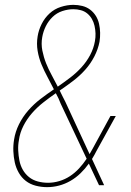

<svg xmlns="http://www.w3.org/2000/svg" viewBox="-20 -763 540 791"><path d="M174 8Q150 8 127 2Q104 -4 86.5 -17.5Q69 -31 57.5 -51Q46 -71 41 -93.5Q36 -116 35 -140Q34 -164 38 -188Q43 -220 58 -250.5Q73 -281 96 -307.5Q119 -334 146.5 -355Q174 -376 202 -395Q189 -421 175.5 -446Q162 -471 151 -497.5Q140 -524 135 -553.5Q130 -583 135 -613Q139 -639 151.5 -664Q164 -689 184 -707.5Q204 -726 230.5 -734.5Q257 -743 282 -743Q301 -743 319 -738.5Q337 -734 351 -723.5Q365 -713 374.5 -698Q384 -683 388 -665Q392 -647 392.5 -628.5Q393 -610 390 -591Q384 -560 368.5 -530Q353 -500 330.5 -475Q308 -450 281 -429.5Q254 -409 226 -390Q232 -378 237.5 -366.5Q243 -355 249 -344L349 -128Q352 -134 355.5 -139.5Q359 -145 362 -151L435 -285H457L378 -142Q374 -134 369 -125Q364 -116 359 -108L409 0H388L346 -89Q331 -68 312 -49.5Q293 -31 270.5 -18Q248 -5 223.5 1.5Q199 8 174 8ZM218 -406Q244 -424 269 -443Q294 -462 315.5 -485.5Q337 -509 351.5 -536.5Q366 -564 371 -593Q374 -609 373.5 -625Q373 -641 369.5 -656.5Q366 -672 358.5 -685Q351 -698 339.5 -707.5Q328 -717 313 -721Q298 -725 282 -725Q260 -725 237 -717.5Q214 -710 196.5 -693Q179 -676 168.5 -654.5Q158 -633 154 -610Q149 -582 154.5 -554.5Q160 -527 170 -502Q180 -477 193 -453.5Q206 -430 218 -406ZM178 -10Q201 -10 224.5 -17Q248 -24 268.5 -37.5Q289 -51 306 -69.5Q323 -88 337 -109L230 -336Q226 -347 221 -357.5Q216 -368 210 -379Q184 -361 158.5 -341Q133 -321 112 -297Q91 -273 76.5 -244.5Q62 -216 58 -186Q54 -165 55 -143.5Q56 -122 60 -101.5Q64 -81 74 -63.5Q84 -46 99.5 -33.5Q115 -21 135.5 -15.5Q156 -10 178 -10Z"/></svg>

Font: Iosevka Term Curly Thin
Style: Italic
Weight: 100
Italic angle: -9°
Designer: Belleve Invis
Foundry: Belleve Invis
Version: Version 32.3.0